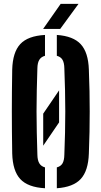

<svg xmlns="http://www.w3.org/2000/svg" viewBox="-20 -994 540 1022"><path d="M210 -218.5V-389L294.5 -513V-342.5ZM219.5 8Q128.5 3 88 -40.8Q47.5 -84.5 45 -177Q44 -238.5 43.5 -293.2Q43 -348 43 -400.8Q43 -453.5 43.5 -508.2Q44 -563 45 -623.5Q47.5 -716 88 -759.5Q128.5 -803 219.5 -808V-697Q199 -691.5 189.2 -675.5Q179.5 -659.5 179 -630.5Q177 -570.5 175.8 -513.8Q174.5 -457 174.5 -401.2Q174.5 -345.5 175.8 -288.5Q177 -231.5 179 -170.5Q179.5 -141 189.2 -124.8Q199 -108.5 219.5 -103ZM282.5 8V-103Q303.5 -108.5 312.8 -124.5Q322 -140.5 322.5 -170.5Q325 -231 326.2 -287.8Q327.5 -344.5 327.5 -400.2Q327.5 -456 326.2 -513Q325 -570 322.5 -630.5Q322 -659.5 312.8 -675.5Q303.5 -691.5 282.5 -697V-808Q370 -802 410 -758.5Q450 -715 453 -623.5Q455.5 -563 456.5 -508.2Q457.5 -453.5 457.5 -400.5Q457.5 -347.5 456.5 -292.8Q455.5 -238 453 -177Q450 -85 410 -41.5Q370 2 282.5 8ZM209.5 -840 303 -973.5H398L300.5 -840Z"/></svg>

Font: Big Shoulders Stencil Text Thin ExtraBold
Style: Regular
Weight: 800
Version: Version 2.001